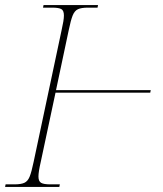

<svg xmlns="http://www.w3.org/2000/svg" viewBox="-35 -734 642 754"><path d="M-15 0 -13 -10H22Q47 -10 60.5 -16Q74 -22 81.5 -40.5Q89 -59 97 -98L207 -616Q216 -655 216 -673Q216 -693 205.5 -698.5Q195 -704 170 -704H134L136 -714H350L348 -704H310Q285 -704 271.5 -698Q258 -692 250.5 -673.5Q243 -655 235 -616L185 -380H557L555 -370H183L125 -98Q116 -59 116 -41Q116 -22 126.5 -16Q137 -10 162 -10H200L198 0Z"/></svg>

Font: Noto Serif Display SemiCondensed Thin
Style: Italic
Weight: 100
Width: 4
Italic angle: -12°
Designer: Monotype Design Team
Foundry: Monotype Imaging Inc.
Version: Version 2.009